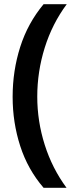

<svg xmlns="http://www.w3.org/2000/svg" viewBox="-20 -978 367 912"><path d="M40 -518Q40 -642 76 -755Q112 -868 187 -958H297Q228 -865 192.5 -751.5Q157 -638 157 -519Q157 -402 192.5 -290Q228 -178 296 -86H187Q112 -173 76 -284.5Q40 -396 40 -518Z"/></svg>

Font: Noto Sans Khmer UI Condensed SemiBold
Style: Regular
Weight: 600
Width: 3
Designer: Danh Hong and the Monotype Design Team
Foundry: Monotype Imaging Inc.
Version: Version 2.002; ttfautohint (v1.8.4.7-5d5b)